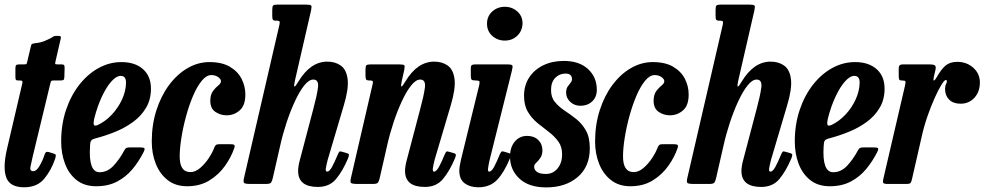

<svg xmlns="http://www.w3.org/2000/svg" viewBox="-20 -800 4282 835"><path d="M64 -520H84.5Q94.5 -520 95.8 -522.8Q97 -525.5 99 -534L114 -597.5Q116 -607 119 -608.8Q122 -610.5 132.5 -612Q156.5 -614.5 174.5 -622Q192.5 -629.5 203 -635.5Q212 -641.5 215.8 -642.8Q219.5 -644 230.5 -644Q240.5 -644 243.2 -642Q246 -640 244 -631.5L221.5 -533.5Q219.5 -525 220 -522.5Q220.5 -520 230 -520H246Q255.5 -520 258.2 -517.5Q261 -515 261 -503.5L260 -468Q260 -455.5 256.5 -452.8Q253 -450 241.5 -450H212Q204.5 -450 202.8 -447.5Q201 -445 199 -437.5L121.5 -116Q116.5 -94 112.5 -74.8Q108.5 -55.5 125 -55.5Q138.5 -55.5 152 -78.5Q165.5 -101.5 173 -125Q175.5 -133.5 179 -137.2Q182.5 -141 193 -138.5L212.5 -132.5Q221.5 -130 222.5 -126Q223.5 -122 220 -110Q203 -59.5 172.2 -22.5Q141.5 14.5 85 14.5Q23.5 14.5 7.5 -27.5Q-8.5 -69.5 10 -150.5L76.5 -435Q78.5 -443.5 77.2 -446.8Q76 -450 66 -450H59Q51 -450 49 -453.2Q47 -456.5 47 -466.5V-503Q47 -513.5 50.5 -516.8Q54 -520 64 -520Z M246 -184.5Q246 -259 267.2 -322Q288.5 -385 325.2 -431.8Q362 -478.5 409 -504.2Q456 -530 508 -530Q567.5 -530 602 -499.2Q636.5 -468.5 636.5 -414.5Q636.5 -367.5 615.5 -331.8Q594.5 -296 559.5 -270.2Q524.5 -244.5 481.8 -227Q439 -209.5 394.5 -198Q381 -194.5 376.5 -188.5Q372 -182.5 371.5 -163.5Q364.5 -51 413 -51Q447 -51 473.2 -78.8Q499.5 -106.5 521.5 -147.5Q525.5 -155 530.5 -157Q535.5 -159 547.5 -159H587.5Q604.5 -159 607.8 -155.5Q611 -152 604.5 -138.5Q584.5 -99 556.8 -65.2Q529 -31.5 490 -10.8Q451 10 398.5 10Q347 10 313.2 -16.8Q279.5 -43.5 262.8 -87.8Q246 -132 246 -184.5ZM404.5 -256Q438 -271.5 466 -301.2Q494 -331 510.8 -367.5Q527.5 -404 528 -440Q528.5 -470 505 -470Q486 -470 464.5 -446Q443 -422 423.2 -380Q403.5 -338 390 -285Q386 -267.5 387.8 -258.8Q389.5 -250 404.5 -256Z M1047 -389Q1047 -341 1022.2 -319.8Q997.5 -298.5 965.5 -298.5Q938.5 -298.5 916.5 -313.5Q894.5 -328.5 894.5 -362Q895 -389.5 906.5 -404.5Q918 -419.5 929.5 -428.5Q941 -437.5 941 -447Q941 -456 928.8 -464.8Q916.5 -473.5 899 -473.5Q877.5 -473.5 857 -448.2Q836.5 -423 819.2 -382.2Q802 -341.5 789 -293.8Q776 -246 768.8 -200.2Q761.5 -154.5 761.5 -120.5Q761 -51.5 808 -51.5Q829.5 -51.5 850.5 -69.5Q871.5 -87.5 888 -112.5Q904.5 -137.5 912.5 -159.5Q916 -167.5 920.2 -170.2Q924.5 -173 937 -173H979Q994.5 -173 998.5 -169.8Q1002.5 -166.5 998.5 -155Q985.5 -117 958.8 -79Q932 -41 891 -15.5Q850 10 793.5 10Q743.5 10 709.2 -16.8Q675 -43.5 657.5 -87.8Q640 -132 640 -184.5Q640 -257.5 660.2 -320.5Q680.5 -383.5 715.5 -430.5Q750.5 -477.5 795.8 -503.8Q841 -530 891 -530Q945.5 -530 980 -509.5Q1014.5 -489 1030.8 -456.8Q1047 -424.5 1047 -389Z M1493.5 -111Q1470 -55.5 1441.2 -21.2Q1412.5 13 1362.5 13Q1276.5 13 1276.5 -56.5Q1276.5 -66 1278.5 -78.8Q1280.5 -91.5 1283.5 -102L1342 -324Q1358 -383 1362.8 -418.5Q1367.5 -454 1342.5 -454Q1323.5 -454 1303 -428.2Q1282.5 -402.5 1262.8 -360Q1243 -317.5 1226.2 -266.8Q1209.5 -216 1198.5 -166.5L1166.5 -26.5Q1163.5 -12.5 1159 -6.2Q1154.5 0 1137 0H1070Q1046 0 1041.5 -4.5Q1037 -9 1041.5 -27.5L1195 -691.5Q1198 -704.5 1195.2 -707.2Q1192.5 -710 1185 -710H1181.5Q1169.5 -710 1166.8 -714.2Q1164 -718.5 1164 -732V-757Q1164 -772.5 1168 -776.2Q1172 -780 1187 -780H1309Q1329.5 -780 1333 -776.2Q1336.5 -772.5 1333 -755.5L1262.5 -449Q1251.5 -400.5 1277.5 -445Q1330 -532 1403.5 -532Q1438 -532 1462.2 -514.8Q1486.5 -497.5 1491.8 -455.8Q1497 -414 1475 -341L1405 -104.5Q1403 -97.5 1399.8 -82.8Q1396.5 -68 1396.5 -64.5Q1396.5 -53.5 1402.5 -53.5Q1412.5 -53.5 1423.8 -73.8Q1435 -94 1449 -128Q1453 -137.5 1456 -140.2Q1459 -143 1467.5 -140L1489 -134Q1497 -131.5 1497.5 -127Q1498 -122.5 1493.5 -111Z M1592.5 -520H1714Q1735 -520 1738.2 -516.2Q1741.5 -512.5 1738 -495.5L1727.5 -449Q1722 -423.5 1726 -423.8Q1730 -424 1742.5 -445Q1794.5 -532 1868.5 -532Q1903 -532 1927.2 -514.8Q1951.5 -497.5 1956.8 -455.8Q1962 -414 1940 -341L1870 -104.5Q1868 -97.5 1865 -82.8Q1862 -68 1862 -64.5Q1862 -53.5 1867.5 -53.5Q1877.5 -53.5 1888.8 -73.8Q1900 -94 1914 -128Q1918 -137.5 1921 -140.2Q1924 -143 1932.5 -140L1954 -134Q1962 -131.5 1962.5 -127Q1963 -122.5 1958.5 -111Q1935 -55.5 1906.2 -21.2Q1877.5 13 1827.5 13Q1741.5 13 1741.5 -56.5Q1741.5 -66 1743.5 -78.8Q1745.5 -91.5 1748.5 -102L1807 -324Q1823 -383 1827.8 -418.5Q1832.5 -454 1807.5 -454Q1788.5 -454 1768 -428.2Q1747.5 -402.5 1727.8 -360Q1708 -317.5 1691.2 -266.8Q1674.5 -216 1663.5 -166.5L1631.5 -26.5Q1628.5 -12.5 1624 -6.2Q1619.5 0 1602 0H1535Q1511 0 1506.5 -4.5Q1502 -9 1506.5 -27.5L1600 -431.5Q1603.5 -444.5 1600.5 -447.2Q1597.5 -450 1590.5 -450H1586.5Q1574.5 -450 1572 -455Q1569.5 -460 1569.5 -473.5V-497Q1569.5 -512.5 1573.5 -516.2Q1577.5 -520 1592.5 -520Z M2098 -697Q2098 -729.5 2120.8 -750Q2143.5 -770.5 2175.5 -770.5Q2207 -770.5 2230 -750Q2253 -729.5 2252.5 -697Q2251 -664.5 2229 -644Q2207 -623.5 2175.5 -623.5Q2143.5 -623.5 2120.8 -644Q2098 -664.5 2098 -697ZM2206.5 -493.5 2109.5 -105Q2108 -98.5 2105 -83.2Q2102 -68 2102 -64.5Q2102 -53.5 2107 -53.5Q2117.5 -53.5 2128.8 -74.2Q2140 -95 2154 -129.5Q2158 -138 2161 -140.5Q2164 -143 2172 -140.5L2192 -134.5Q2200.5 -132 2201 -126.8Q2201.5 -121.5 2198 -112Q2172.5 -50 2141.8 -17.8Q2111 14.5 2060 14.5Q2024.5 14.5 2001 -2.8Q1977.5 -20 1977.5 -58Q1977.5 -67.5 1980 -81.8Q1982.5 -96 1985 -106.5L2064 -429.5Q2067 -442.5 2064.8 -446.2Q2062.5 -450 2050.5 -450H2048.5Q2035 -450 2031.2 -453.5Q2027.5 -457 2027.5 -471V-502.5Q2027.5 -514 2032 -517Q2036.5 -520 2047.5 -520H2184Q2204.5 -520 2207.8 -515.8Q2211 -511.5 2206.5 -493.5Z M2424.5 -127.5Q2425 -161.5 2408.2 -184.5Q2391.5 -207.5 2366.8 -226.2Q2342 -245 2317.2 -265.2Q2292.5 -285.5 2275.8 -313.5Q2259 -341.5 2259 -383.5Q2259 -428.5 2281.2 -462.8Q2303.5 -497 2342.5 -516Q2381.5 -535 2432 -535Q2499 -535 2537.2 -499.8Q2575.5 -464.5 2575.5 -409.5Q2575.5 -377.5 2555.2 -358.8Q2535 -340 2504.5 -340Q2478 -340 2460 -357Q2442 -374 2442 -397Q2442 -413.5 2448.5 -423Q2455 -432.5 2461.2 -439.8Q2467.5 -447 2467.5 -456Q2467.5 -466.5 2461.2 -473.2Q2455 -480 2439.5 -480Q2412.5 -480 2394.5 -461.2Q2376.5 -442.5 2376.5 -409.5Q2376 -377.5 2393 -356.8Q2410 -336 2435.2 -319.2Q2460.5 -302.5 2485.8 -282.5Q2511 -262.5 2528 -232.8Q2545 -203 2545 -155Q2545 -75 2492.2 -30Q2439.5 15 2355.5 15Q2280 15 2239 -23.2Q2198 -61.5 2198 -118.5Q2198 -159.5 2218.8 -184.2Q2239.5 -209 2272.5 -209Q2302.5 -209 2320.8 -191.2Q2339 -173.5 2339 -146Q2338.5 -125 2329.5 -112.5Q2320.5 -100 2311.8 -92Q2303 -84 2303 -75.5Q2303 -61.5 2315 -52.5Q2327 -43.5 2354.5 -43.5Q2385 -43.5 2404.8 -67.5Q2424.5 -91.5 2424.5 -127.5Z M2975 -389Q2975 -341 2950.2 -319.8Q2925.5 -298.5 2893.5 -298.5Q2866.5 -298.5 2844.5 -313.5Q2822.5 -328.5 2822.5 -362Q2823 -389.5 2834.5 -404.5Q2846 -419.5 2857.5 -428.5Q2869 -437.5 2869 -447Q2869 -456 2856.8 -464.8Q2844.5 -473.5 2827 -473.5Q2805.5 -473.5 2785 -448.2Q2764.5 -423 2747.2 -382.2Q2730 -341.5 2717 -293.8Q2704 -246 2696.8 -200.2Q2689.5 -154.5 2689.5 -120.5Q2689 -51.5 2736 -51.5Q2757.5 -51.5 2778.5 -69.5Q2799.5 -87.5 2816 -112.5Q2832.5 -137.5 2840.5 -159.5Q2844 -167.5 2848.2 -170.2Q2852.5 -173 2865 -173H2907Q2922.5 -173 2926.5 -169.8Q2930.5 -166.5 2926.5 -155Q2913.5 -117 2886.8 -79Q2860 -41 2819 -15.5Q2778 10 2721.5 10Q2671.5 10 2637.2 -16.8Q2603 -43.5 2585.5 -87.8Q2568 -132 2568 -184.5Q2568 -257.5 2588.2 -320.5Q2608.5 -383.5 2643.5 -430.5Q2678.5 -477.5 2723.8 -503.8Q2769 -530 2819 -530Q2873.5 -530 2908 -509.5Q2942.5 -489 2958.8 -456.8Q2975 -424.5 2975 -389Z M3421.5 -111Q3398 -55.5 3369.2 -21.2Q3340.5 13 3290.5 13Q3204.5 13 3204.5 -56.5Q3204.5 -66 3206.5 -78.8Q3208.5 -91.5 3211.5 -102L3270 -324Q3286 -383 3290.8 -418.5Q3295.5 -454 3270.5 -454Q3251.5 -454 3231 -428.2Q3210.5 -402.5 3190.8 -360Q3171 -317.5 3154.2 -266.8Q3137.5 -216 3126.5 -166.5L3094.5 -26.5Q3091.5 -12.5 3087 -6.2Q3082.5 0 3065 0H2998Q2974 0 2969.5 -4.5Q2965 -9 2969.5 -27.5L3123 -691.5Q3126 -704.5 3123.2 -707.2Q3120.5 -710 3113 -710H3109.5Q3097.5 -710 3094.8 -714.2Q3092 -718.5 3092 -732V-757Q3092 -772.5 3096 -776.2Q3100 -780 3115 -780H3237Q3257.5 -780 3261 -776.2Q3264.5 -772.5 3261 -755.5L3190.5 -449Q3179.5 -400.5 3205.5 -445Q3258 -532 3331.5 -532Q3366 -532 3390.2 -514.8Q3414.5 -497.5 3419.8 -455.8Q3425 -414 3403 -341L3333 -104.5Q3331 -97.5 3327.8 -82.8Q3324.5 -68 3324.5 -64.5Q3324.5 -53.5 3330.5 -53.5Q3340.5 -53.5 3351.8 -73.8Q3363 -94 3377 -128Q3381 -137.5 3384 -140.2Q3387 -143 3395.5 -140L3417 -134Q3425 -131.5 3425.5 -127Q3426 -122.5 3421.5 -111Z M3436.5 -184.5Q3436.5 -259 3457.8 -322Q3479 -385 3515.8 -431.8Q3552.5 -478.5 3599.5 -504.2Q3646.5 -530 3698.5 -530Q3758 -530 3792.5 -499.2Q3827 -468.5 3827 -414.5Q3827 -367.5 3806 -331.8Q3785 -296 3750 -270.2Q3715 -244.5 3672.2 -227Q3629.5 -209.5 3585 -198Q3571.5 -194.5 3567 -188.5Q3562.5 -182.5 3562 -163.5Q3555 -51 3603.5 -51Q3637.5 -51 3663.8 -78.8Q3690 -106.5 3712 -147.5Q3716 -155 3721 -157Q3726 -159 3738 -159H3778Q3795 -159 3798.2 -155.5Q3801.5 -152 3795 -138.5Q3775 -99 3747.2 -65.2Q3719.5 -31.5 3680.5 -10.8Q3641.5 10 3589 10Q3537.5 10 3503.8 -16.8Q3470 -43.5 3453.2 -87.8Q3436.5 -132 3436.5 -184.5ZM3595 -256Q3628.5 -271.5 3656.5 -301.2Q3684.5 -331 3701.2 -367.5Q3718 -404 3718.5 -440Q3719 -470 3695.5 -470Q3676.5 -470 3655 -446Q3633.5 -422 3613.8 -380Q3594 -338 3580.5 -285Q3576.5 -267.5 3578.2 -258.8Q3580 -250 3595 -256Z M3906.5 -520H4021Q4039 -520 4045.2 -516Q4051.5 -512 4048.5 -497L4042 -469Q4037.5 -449 4041.8 -449.8Q4046 -450.5 4054.5 -465.5Q4073 -498.5 4092.2 -514.8Q4111.5 -531 4143 -531Q4184.5 -531 4213 -505.2Q4241.5 -479.5 4241.5 -441.5Q4241.5 -401 4217.8 -375Q4194 -349 4157.5 -349Q4125.5 -349 4107.8 -366.8Q4090 -384.5 4090 -413Q4090.5 -427.5 4094.2 -434.2Q4098 -441 4098 -447Q4098 -452 4093 -452Q4087 -452 4073.8 -430.5Q4060.5 -409 4044.5 -373.2Q4028.5 -337.5 4013.2 -293.5Q3998 -249.5 3988 -204L3946.5 -22.5Q3943.5 -8.5 3940 -4.2Q3936.5 0 3919.5 0H3841Q3824 0 3821.2 -4.8Q3818.5 -9.5 3821.5 -22L3915.5 -426Q3919 -442 3917.5 -446Q3916 -450 3903.5 -450H3902Q3892.5 -450 3890.5 -454.5Q3888.5 -459 3888.5 -472.5V-504.5Q3888.5 -520 3906.5 -520Z"/></svg>

Font: Besley* Condensed Semi
Style: Italic
Weight: 600
Width: 3
Italic angle: -13°
Designer: Owen Earl
Foundry: indestructible type*
Version: Version 3.000; ttfautohint (v1.8.3)